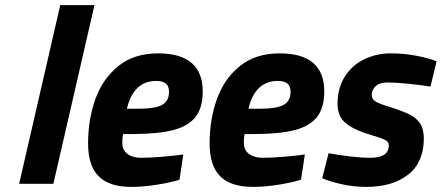

<svg xmlns="http://www.w3.org/2000/svg" viewBox="-20 -720 1730 752"><path d="M216 -700H350L189 0H55Z M325 -158Q325 -253 354 -333Q383 -413 444.5 -462Q506 -511 599 -511Q774 -511 774 -362Q774 -297 745 -261Q716 -225 656.5 -210Q597 -195 497 -195H462Q459 -183 459 -161Q459 -132 479.5 -117Q500 -102 532 -102Q567 -102 615 -106Q663 -110 698 -115L683 -16Q647 -5 594.5 3.5Q542 12 494 12Q408 12 366.5 -29.5Q325 -71 325 -158ZM518 -294Q587 -294 614.5 -309Q642 -324 642 -360Q642 -383 629.5 -393Q617 -403 592 -403Q503 -403 477 -294Z M801 -158Q801 -253 830 -333Q859 -413 920.5 -462Q982 -511 1075 -511Q1250 -511 1250 -362Q1250 -297 1221 -261Q1192 -225 1132.5 -210Q1073 -195 973 -195H938Q935 -183 935 -161Q935 -132 955.5 -117Q976 -102 1008 -102Q1043 -102 1091 -106Q1139 -110 1174 -115L1159 -16Q1123 -5 1070.5 3.5Q1018 12 970 12Q884 12 842.5 -29.5Q801 -71 801 -158ZM994 -294Q1063 -294 1090.5 -309Q1118 -324 1118 -360Q1118 -383 1105.5 -393Q1093 -403 1068 -403Q979 -403 953 -294Z M1242 -22 1267 -120Q1302 -113 1349 -107.5Q1396 -102 1430 -102Q1503 -102 1503 -151Q1503 -164 1489 -171.5Q1475 -179 1441 -189Q1370 -209 1336 -236Q1302 -263 1302 -313Q1302 -375 1330.5 -420Q1359 -465 1407 -488Q1455 -511 1510 -511Q1562 -511 1611.5 -501.5Q1661 -492 1690 -480L1666 -381Q1628 -387 1579 -392Q1530 -397 1498 -397Q1468 -397 1452 -383Q1436 -369 1436 -348Q1436 -332 1450 -323Q1464 -314 1507 -301Q1557 -285 1583.5 -272Q1610 -259 1625 -237Q1640 -215 1640 -178Q1640 -84 1578.5 -36Q1517 12 1415 12Q1366 12 1318.5 1.5Q1271 -9 1242 -22Z"/></svg>

Font: Cairo
Style: Bold Italic
Weight: 700
Italic angle: -13°
Designer: Mohamed Gaber, Accademia di Belle Arti di Urbino and others
Foundry: Kief Type Foundry, Accademia di Belle Arti di Urbino and others
Version: Version 3.011